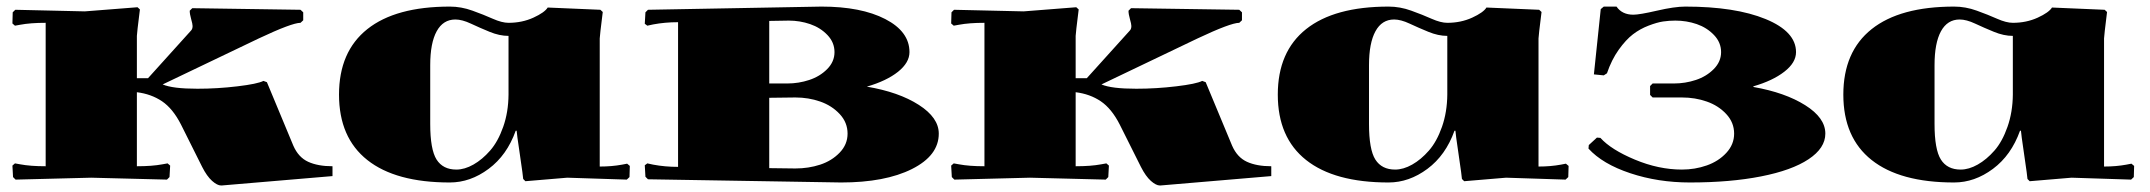

<svg xmlns="http://www.w3.org/2000/svg" viewBox="-20 -550 6595 589"><path d="M120.1 -480Q73.2 -480 42 -474.1L25.9 -471.2L18.1 -478L19 -512.2L26.9 -520L240.2 -515.1L401.9 -527.8L409.2 -521Q399.9 -446.8 399.9 -439.9V-310.1H434.1L565.9 -456.1Q570.8 -460.9 570.8 -470.2Q570.8 -476.1 566.4 -491.5Q562 -506.8 562 -517.1L569.8 -524.9L901.9 -520L910.2 -512.2V-487.8L901.9 -480Q875.5 -480 773.9 -432.1L479 -291Q509.3 -277.8 585.9 -277.8Q647 -277.8 708.5 -285.2Q770 -292.5 788.1 -301.8L798.8 -297.9L879.9 -103Q895.5 -67.4 925.3 -53.7Q955.1 -40 1000 -40V-9.8L660.2 19H658.2Q646.5 19 630.6 4.9Q614.7 -9.3 600.1 -38.1L535.2 -168Q510.3 -216.8 477.1 -239.3Q443.8 -261.7 399.9 -267.1V-40Q446.8 -40 478 -45.9L494.1 -48.8L502 -42L500 -6.8L492.2 1L259.8 -4.9L27.8 1L20 -6.8L18.1 -42L25.9 -48.8L42 -45.9Q73.2 -40 120.1 -40Z M1819.8 -39.1Q1856.9 -39.1 1888.2 -44.9L1903.8 -47.9L1912.1 -41L1911.1 -6.8L1902.8 1L1720.2 -4.9L1591.8 5.9L1585 -1Q1585 -6.8 1575 -74.7Q1564.9 -142.6 1564.9 -148.9H1562Q1535.2 -73.7 1479 -32Q1422.9 9.8 1359.9 9.8Q1193.8 9.8 1106.9 -59.1Q1020 -127.9 1020 -259.8Q1020 -391.6 1106.9 -460.7Q1193.8 -529.8 1359.9 -529.8Q1395 -529.8 1429.4 -517.3Q1463.9 -504.9 1491.9 -492.4Q1520 -480 1540 -480Q1581.5 -480 1616.2 -495.8Q1650.9 -511.7 1660.2 -526.9L1821.8 -520L1829.1 -513.2Q1819.8 -439 1819.8 -432.1ZM1540 -439.9Q1512.2 -439.9 1481.9 -452.4Q1451.7 -464.8 1424.6 -477.5Q1397.5 -490.2 1377 -490.2Q1339.4 -490.2 1319.6 -454.1Q1299.8 -418 1299.8 -350.1V-169.9Q1299.8 -91.3 1319.3 -60.5Q1338.9 -29.8 1379.9 -29.8Q1405.3 -29.8 1432.4 -45.2Q1459.5 -60.5 1483.6 -88.1Q1507.8 -115.7 1523.7 -160.9Q1539.6 -206.1 1540 -259.8Z M2339.8 -34.2 2419.9 -33.2Q2460.4 -33.2 2496.1 -44.9Q2531.7 -56.6 2555.9 -81.8Q2580.1 -106.9 2580.1 -140.1Q2580.1 -174.3 2555.9 -200.2Q2531.7 -226.1 2496.1 -238.5Q2460.4 -251 2419.9 -251L2339.8 -250ZM2339.8 -293.9H2395Q2430.2 -293.9 2462.6 -304.7Q2495.1 -315.4 2517.6 -338.1Q2540 -360.8 2540 -390.1Q2540 -419.9 2518.3 -442.6Q2496.6 -465.3 2465.1 -476.1Q2433.6 -486.8 2399.9 -486.8L2339.8 -485.8ZM2060.1 -481.9Q2020 -481.9 1983.9 -475.1L1965.8 -471.2L1958 -477.1L1960 -512.2L1967.8 -520L2500 -529.8Q2621.6 -529.8 2695.8 -491.5Q2770 -453.1 2770 -390.1Q2770 -357.9 2734.9 -329.8Q2699.7 -301.8 2639.2 -284.2Q2737.3 -267.6 2798.6 -228.3Q2859.9 -189 2859.9 -140.1Q2859.9 -72.8 2777.6 -31.5Q2695.3 9.8 2560.1 9.8L1967.8 0L1960 -7.8L1958 -43L1965.8 -48.8L1983.9 -44.9Q2020 -38.1 2060.1 -38.1Z M3000 -480Q2953.1 -480 2921.9 -474.1L2905.8 -471.2L2897.9 -478L2898.9 -512.2L2906.7 -520L3120.1 -515.1L3281.7 -527.8L3289.1 -521Q3279.8 -446.8 3279.8 -439.9V-310.1H3314L3445.8 -456.1Q3450.7 -460.9 3450.7 -470.2Q3450.7 -476.1 3446.3 -491.5Q3441.9 -506.8 3441.9 -517.1L3449.7 -524.9L3781.7 -520L3790 -512.2V-487.8L3781.7 -480Q3755.4 -480 3653.8 -432.1L3358.9 -291Q3389.2 -277.8 3465.8 -277.8Q3526.9 -277.8 3588.4 -285.2Q3649.9 -292.5 3668 -301.8L3678.7 -297.9L3759.8 -103Q3775.4 -67.4 3805.2 -53.7Q3835 -40 3879.9 -40V-9.8L3540 19H3538.1Q3526.4 19 3510.5 4.9Q3494.6 -9.3 3480 -38.1L3415 -168Q3390.1 -216.8 3356.9 -239.3Q3323.7 -261.7 3279.8 -267.1V-40Q3326.7 -40 3357.9 -45.9L3374 -48.8L3381.8 -42L3379.9 -6.8L3372.1 1L3139.6 -4.9L2907.7 1L2899.9 -6.8L2897.9 -42L2905.8 -48.8L2921.9 -45.9Q2953.1 -40 3000 -40Z M4699.7 -39.1Q4736.8 -39.1 4768.1 -44.9L4783.7 -47.9L4792 -41L4791 -6.8L4782.7 1L4600.1 -4.9L4471.7 5.9L4464.8 -1Q4464.8 -6.8 4454.8 -74.7Q4444.8 -142.6 4444.8 -148.9H4441.9Q4415 -73.7 4358.9 -32Q4302.7 9.8 4239.7 9.8Q4073.7 9.8 3986.8 -59.1Q3899.9 -127.9 3899.9 -259.8Q3899.9 -391.6 3986.8 -460.7Q4073.7 -529.8 4239.7 -529.8Q4274.9 -529.8 4309.3 -517.3Q4343.8 -504.9 4371.8 -492.4Q4399.9 -480 4419.9 -480Q4461.4 -480 4496.1 -495.8Q4530.8 -511.7 4540 -526.9L4701.7 -520L4709 -513.2Q4699.7 -439 4699.7 -432.1ZM4419.9 -439.9Q4392.1 -439.9 4361.8 -452.4Q4331.5 -464.8 4304.4 -477.5Q4277.3 -490.2 4256.8 -490.2Q4219.2 -490.2 4199.5 -454.1Q4179.7 -418 4179.7 -350.1V-169.9Q4179.7 -91.3 4199.2 -60.5Q4218.8 -29.8 4259.8 -29.8Q4285.2 -29.8 4312.3 -45.2Q4339.4 -60.5 4363.5 -88.1Q4387.7 -115.7 4403.6 -160.9Q4419.4 -206.1 4419.9 -259.8Z M5049.8 -251 5042 -258.8V-286.1L5049.8 -293.9H5114.7Q5149.9 -293.9 5182.4 -304.7Q5214.8 -315.4 5237.3 -338.1Q5259.8 -360.8 5259.8 -390.1Q5259.8 -419.9 5238 -442.6Q5216.3 -465.3 5185.1 -476.1Q5153.8 -486.8 5119.6 -486.8Q5100.6 -486.8 5082 -484.1Q5063.5 -481.4 5037.4 -471.4Q5011.2 -461.4 4989.5 -444.8Q4967.8 -428.2 4945.8 -397.5Q4923.8 -366.7 4909.7 -325.2L4899.9 -318.8L4869.6 -321.8L4890.6 -522L4899.9 -529.8H4939Q4956.1 -504.9 4990.7 -504.9Q5009.3 -504.9 5063.2 -517.3Q5117.2 -529.8 5149.9 -529.8Q5303.2 -529.8 5396.5 -491.5Q5489.7 -453.1 5489.7 -390.1Q5489.7 -357.9 5453.9 -330.1Q5418 -302.2 5358.9 -285.2V-283.2Q5456.1 -266.1 5517.8 -227.3Q5579.6 -188.5 5579.6 -140.1Q5579.6 -95.7 5528.1 -61.5Q5476.6 -27.3 5382.1 -8.8Q5287.6 9.8 5164.1 9.8Q5066.4 9.8 4981.2 -18.6Q4896 -46.9 4853 -94.2L4854 -105L4878.9 -127.9L4889.6 -127Q4922.4 -90.8 4995.4 -60.3Q5068.4 -29.8 5139.6 -29.8Q5179.7 -29.8 5215.8 -42.5Q5252 -55.2 5275.9 -81.1Q5299.8 -106.9 5299.8 -140.1Q5299.8 -174.3 5275.6 -200.2Q5251.5 -226.1 5215.8 -238.5Q5180.2 -251 5139.6 -251Z M6434.6 -39.1Q6471.7 -39.1 6502.9 -44.9L6518.6 -47.9L6526.9 -41L6525.9 -6.8L6517.6 1L6335 -4.9L6206.5 5.9L6199.7 -1Q6199.7 -6.8 6189.7 -74.7Q6179.7 -142.6 6179.7 -148.9H6176.8Q6149.9 -73.7 6093.8 -32Q6037.6 9.8 5974.6 9.8Q5808.6 9.8 5721.7 -59.1Q5634.8 -127.9 5634.8 -259.8Q5634.8 -391.6 5721.7 -460.7Q5808.6 -529.8 5974.6 -529.8Q6009.8 -529.8 6044.2 -517.3Q6078.6 -504.9 6106.7 -492.4Q6134.8 -480 6154.8 -480Q6196.3 -480 6231 -495.8Q6265.6 -511.7 6274.9 -526.9L6436.5 -520L6443.8 -513.2Q6434.6 -439 6434.6 -432.1ZM6154.8 -439.9Q6127 -439.9 6096.7 -452.4Q6066.4 -464.8 6039.3 -477.5Q6012.2 -490.2 5991.7 -490.2Q5954.1 -490.2 5934.3 -454.1Q5914.6 -418 5914.6 -350.1V-169.9Q5914.6 -91.3 5934.1 -60.5Q5953.6 -29.8 5994.6 -29.8Q6020 -29.8 6047.1 -45.2Q6074.2 -60.5 6098.4 -88.1Q6122.6 -115.7 6138.4 -160.9Q6154.3 -206.1 6154.8 -259.8Z"/></svg>

Font: Yokawerad
Style: Regular
Weight: 500
Designer: gluk
Foundry: gluk
Version: Version 0.79